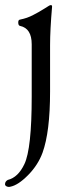

<svg xmlns="http://www.w3.org/2000/svg" viewBox="-55 -455 287 763"><path d="M71 -279Q71 -342 25 -352Q18 -353 17.5 -364.5Q17 -376 24 -377Q39 -380 52 -384.5Q65 -389 78 -396Q91 -403 98.5 -407Q106 -411 121 -420.5Q136 -430 141 -433Q152 -438 152 -429Q144 -337 144 -275V-91Q144 69 114 152Q96 201 56.5 241Q17 281 -14 287Q-21 289 -28 286Q-35 283 -35 277Q-35 266 -24 260Q17 250 42 197Q71 136 71 -71Z"/></svg>

Font: EB Garamond 12 All SC
Style: AllSC
Weight: 400
Version: Version 0.016 ; ttfautohint (v0.97) -l 8 -r 50 -G 200 -x 0 -